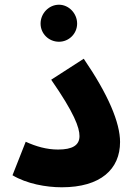

<svg xmlns="http://www.w3.org/2000/svg" viewBox="-20 -788 575 814"><path d="M230 -611C272 -611 307 -645 307 -688C307 -731 272 -768 230 -768C187 -768 152 -731 152 -688C152 -645 187 -611 230 -611ZM33 -45C93 -9 175 6 242 6C407 6 489 -71 489 -186C489 -268 439 -387 335 -539L197 -450C295 -309 317 -247 317 -211C317 -172 287 -154 226 -154C178 -154 133 -167 89 -187Z"/></svg>

Font: Noto Sans Arabic UI XBd
Style: Regular
Weight: 800
Designer: Monotype Design Team, Nadine Chahine and Nizar Qandah
Foundry: Monotype Imaging Inc.
Version: Version 2.010